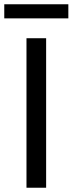

<svg xmlns="http://www.w3.org/2000/svg" viewBox="-50 -879 340 899"><path d="M74 -700H166V0H74ZM-30 -859H270V-793H-30Z"/></svg>

Font: Cabin Condensed
Style: Regular
Weight: 400
Width: 3
Version: Version 2.001